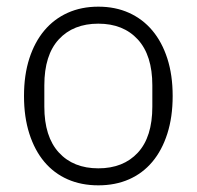

<svg xmlns="http://www.w3.org/2000/svg" viewBox="-20 -544 590 576"><path d="M275 12Q224 12 183 -6Q142 -24 113 -58.5Q84 -93 68 -143Q52 -193 52 -256Q52 -319 68 -368.5Q84 -418 113 -452.5Q142 -487 183 -505.5Q224 -524 275 -524Q326 -524 367 -505.5Q408 -487 437 -452.5Q466 -418 482 -368.5Q498 -319 498 -256Q498 -193 482 -143Q466 -93 437 -58.5Q408 -24 367 -6Q326 12 275 12ZM275 -39Q350 -39 393.5 -86Q437 -133 437 -224V-288Q437 -378 393.5 -425.5Q350 -473 275 -473Q200 -473 156.5 -426Q113 -379 113 -288V-224Q113 -134 156.5 -86.5Q200 -39 275 -39Z"/></svg>

Font: IBM Plex Sans Hebrew Light
Style: Regular
Weight: 300
Designer: Mike Abbink, Paul van der Laan, Pieter van Rosmalen, Yanek Iontef
Foundry: Bold Monday
Version: Version 1.2